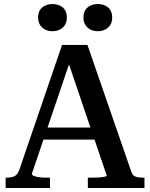

<svg xmlns="http://www.w3.org/2000/svg" viewBox="-20 -933 745 953"><path d="M178 -300H470V-240H172ZM306 -662 328 -630 138 -70Q138 -64 149 -59.5Q160 -55 177 -53Q194 -51 213 -51H228V0H8V-51H13Q39 -51 54 -59.5Q69 -68 78 -96L288 -710H414L632 -80Q638 -61 653.5 -56Q669 -51 692 -51H697V0H416V-51H433Q450 -51 468 -52Q486 -53 498 -55.5Q510 -58 510 -61ZM312 -846Q312 -815 292 -796.5Q272 -778 240 -778Q209 -778 189 -796.5Q169 -815 169 -846Q169 -878 189 -895.5Q209 -913 240 -913Q272 -913 292 -895.5Q312 -878 312 -846ZM537 -846Q537 -815 517 -796.5Q497 -778 465 -778Q434 -778 414 -796.5Q394 -815 394 -846Q394 -878 414 -895.5Q434 -913 465 -913Q497 -913 517 -895.5Q537 -878 537 -846Z"/></svg>

Font: Roboto Serif 36pt Medium
Style: Regular
Weight: 500
Designer: Greg Gazdowicz
Foundry: Commercial Type
Version: Version 1.008